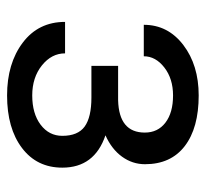

<svg xmlns="http://www.w3.org/2000/svg" viewBox="-40 -538 587 548"><g transform="rotate(90 254.0 -264.5)"><path d="M358.9 -383.8Q358.9 -420.9 330.6 -442.6Q302.2 -464.4 252.9 -464.4Q205.1 -464.4 173.1 -439.5Q141.1 -414.6 141.1 -380.9H51.3Q51.3 -449.7 108.9 -493.7Q166.5 -537.6 252.9 -537.6Q345.7 -537.6 397.5 -497.8Q449.2 -458 449.2 -384.3Q449.2 -348.6 427.7 -318.8Q406.2 -289.1 366.7 -271.5Q459 -240.2 459 -148.4Q459 -75.7 402.8 -33.2Q346.7 9.3 252.9 9.3Q161.6 9.3 102.3 -35.4Q43 -80.1 43 -156.2H132.8Q132.8 -117.7 167.2 -90.1Q201.7 -62.5 252.9 -62.5Q304.7 -62.5 336.4 -86.4Q368.2 -110.4 368.2 -148.4Q368.2 -192.9 341.6 -212.2Q314.9 -231.4 258.8 -231.4H168.5V-307.6H266.6Q358.9 -310.1 358.9 -383.8Z"/></g></svg>

Font: Roboto
Style: Regular
Weight: 400
Designer: Google
Version: Version 2.134; 2016; ttfautohint (v1.6)